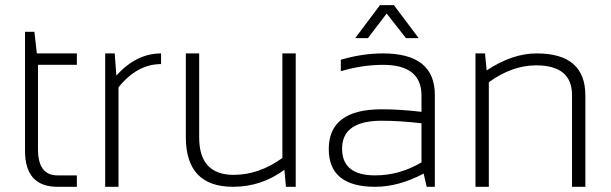

<svg xmlns="http://www.w3.org/2000/svg" viewBox="-20 -718 2348 738"><path d="M76.2 -595.7H112.3L121.6 -512.7H275.4V-468.8H126V-145Q126 -43.9 200.2 -43.9H275.4V0H201.2Q76.2 0 76.2 -138.2Z M384.3 0V-512.7H420.9L427.2 -427.7Q504.4 -512.7 599.1 -512.7V-471.7Q507.3 -471.7 435.5 -382.3V0Z M1116.7 -512.7V0H1079.1L1073.2 -65.4Q984.9 0 876 0Q694.3 0 694.3 -190.9V-512.7H745.6V-189.5Q745.6 -45.9 878.4 -45.9Q975.6 -45.9 1065.4 -110.8V-512.7Z M1243.7 -145Q1243.7 -297.9 1446.8 -297.9Q1518.6 -297.9 1600.1 -288.1V-351.1Q1600.1 -468.8 1452.1 -468.8Q1373 -468.8 1290 -444.3V-488.3Q1373 -512.7 1452.1 -512.7Q1651.4 -512.7 1651.4 -353.5V0H1620.1L1608.4 -50.8Q1512.2 0 1421.9 0Q1243.7 0 1243.7 -145ZM1446.8 -253.9Q1294.9 -253.9 1294.9 -146.5Q1294.9 -43.9 1421.9 -43.9Q1515.6 -43.9 1600.1 -93.8V-244.1Q1518.6 -253.9 1446.8 -253.9ZM1440.4 -698.2H1494.1L1589.4 -571.3H1540.5L1466.3 -666L1394 -571.3H1345.2Z M1807.6 0V-512.7H1844.2L1850.6 -447.3Q1948.7 -512.7 2043 -512.7Q2230 -512.7 2230 -351.1V0H2178.7V-352.5Q2178.7 -466.8 2040.5 -466.8Q1948.2 -466.8 1858.9 -401.9V0Z"/></svg>

Font: Sansation Light
Style: Light
Weight: 300
Designer: Bernd Montag
Version: Version 1.301